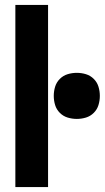

<svg xmlns="http://www.w3.org/2000/svg" viewBox="-20 -755 423 775"><path d="M42 0V-735H174V0ZM290 -275Q271 -275 253 -280.5Q235 -286 221.5 -299.5Q208 -313 202.5 -331Q197 -349 197 -368Q197 -387 202.5 -405Q208 -423 221.5 -436.5Q235 -450 253 -455.5Q271 -461 290 -461Q309 -461 327 -455.5Q345 -450 358.5 -436.5Q372 -423 377.5 -405Q383 -387 383 -368Q383 -349 377.5 -331Q372 -313 358.5 -299.5Q345 -286 327 -280.5Q309 -275 290 -275Z"/></svg>

Font: Iosevka Aile Extrabold
Style: Regular
Weight: 800
Designer: Belleve Invis
Foundry: Belleve Invis
Version: Version 27.3.5; ttfautohint (v1.8.4)